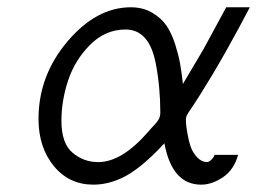

<svg xmlns="http://www.w3.org/2000/svg" viewBox="-20 -500 707 528"><path d="M85.9 -172.9Q85.9 -292 165.5 -386Q245.1 -480 339.8 -480Q373 -480 398.4 -465.1Q423.8 -450.2 438 -429.2Q452.1 -408.2 461.7 -378.2Q471.2 -348.1 475.1 -325.7Q479 -303.2 481.9 -278.8Q482.9 -272 482.9 -269L539.1 -363.8L602.1 -480H667Q636.2 -420.9 609.1 -372.6Q582 -324.2 564.5 -295.2Q546.9 -266.1 533 -243.7Q519 -221.2 511.5 -210.2Q503.9 -199.2 499 -191.7Q494.1 -184.1 492.7 -179.9Q491.2 -175.8 491.2 -171.9Q491.2 -167 491.7 -159.4Q492.2 -151.9 495.6 -131.8Q499 -111.8 504.4 -96.4Q509.8 -81.1 521.5 -68.1Q533.2 -55.2 547.9 -54.2Q553.7 -54.2 559.3 -59.1Q564.9 -64 567.9 -68.8L569.8 -74.2H634.8Q623.5 -33.2 593.3 -12.7Q563 7.8 533.2 7.8Q453.1 7.8 432.1 -106Q371.1 -40 324.2 -15.1Q280.3 7.8 236.8 7.8Q169.9 7.8 127.9 -43.5Q85.9 -94.7 85.9 -172.9ZM148.9 -168Q148.9 -106 179.4 -80.1Q210 -54.2 250 -54.2Q314.9 -54.2 387.2 -137.2Q391.1 -142.1 396.5 -147.9Q401.9 -153.8 404.5 -156.5Q407.2 -159.2 410.2 -163.1Q413.1 -167 414.6 -168.9Q416 -170.9 417.5 -173.8Q418.9 -176.8 419.4 -179Q419.9 -181.2 420.4 -183.6Q420.9 -186 420.9 -189Q420.9 -260.7 408.2 -326.2Q390.1 -418.9 325.2 -418.9Q270 -418.9 228 -377Q186 -335 167.5 -279.1Q148.9 -223.1 148.9 -168Z"/></svg>

Font: CMU Bright
Style: Oblique
Weight: 500
Italic angle: -12°
Version: Version 0.7.0